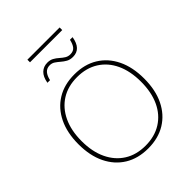

<svg xmlns="http://www.w3.org/2000/svg" viewBox="-263 -1095 1247 1247"><g transform="rotate(-45 360.0 -471.5)"><path d="M360 -670Q453 -670 520.5 -628.5Q588 -587 625 -511Q662 -435 662 -330Q662 -225 625 -149Q588 -73 520.5 -31.5Q453 10 360 10Q267 10 199.5 -31.5Q132 -73 95 -149Q58 -225 58 -330Q58 -435 95 -511Q132 -587 199.5 -628.5Q267 -670 360 -670ZM360 -645Q276 -645 215 -606.5Q154 -568 120.5 -497.5Q87 -427 87 -330Q87 -233 120.5 -162.5Q154 -92 215 -53.5Q276 -15 360 -15Q444 -15 505.5 -53.5Q567 -92 600 -162.5Q633 -233 633 -330Q633 -427 600 -497.5Q567 -568 505.5 -606.5Q444 -645 360 -645ZM523 -849Q508 -756 435 -756Q408 -756 389.5 -766.5Q371 -777 355.5 -790.5Q340 -804 324.5 -814.5Q309 -825 289 -825Q261 -825 245 -806.5Q229 -788 222 -755H198Q206 -802 230 -825Q254 -848 290 -848Q315 -848 333 -838Q351 -828 366.5 -814Q382 -800 398 -790Q414 -780 434 -780Q463 -780 477.5 -798Q492 -816 499 -849ZM508 -953V-929H212V-953Z"/></g></svg>

Font: Work Sans ExtraLight
Style: Regular
Weight: 200
Designer: Wei Huang
Foundry: Wei Huang
Version: Version 2.010; ttfautohint (v1.8.3)